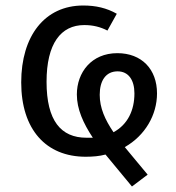

<svg xmlns="http://www.w3.org/2000/svg" viewBox="-20 -558 640 697"><path d="M550 -219C550 -307 494 -365 406 -365C312 -365 259 -295 259 -215C259 -162 282 -111 317 -58H294C201 -58 149 -120 149 -261C149 -400 201 -467 286 -467C318 -467 345 -460 370 -447L404 -508C367 -529 328 -538 282 -538C142 -538 57 -427 57 -259C57 -88 147 11 291 11C317 11 341 9 363 3C392 39 425 77 459 119L516 76C486 39 457 6 433 -24C507 -66 550 -141 550 -219ZM342 -214C342 -265 364 -299 407 -299C446 -299 468 -268 468 -219C468 -158 444 -106 392 -78C361 -124 342 -166 342 -214Z"/></svg>

Font: FiraMono Nerd Font
Style: Regular
Weight: 400
Designer: Carrois Corporate & Edenspiekermann AG
Foundry: Carrois Corporate GbR & Edenspiekermann AG
Version: Version 003.206;Nerd Fonts 3.3.0